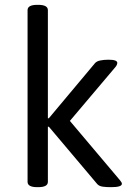

<svg xmlns="http://www.w3.org/2000/svg" viewBox="-20 -772 561 794"><path d="M138 -752Q178 -752 178 -730V-283H182L373 -511Q380 -519 395 -522Q410 -525 426 -525H430Q465 -525 465 -512Q465 -503 455 -492L269 -272L475 -28Q484 -18 484 -12Q484 2 440 2H436Q420 2 405 0Q390 -2 382 -11L182 -248H178V-20Q178 2 138 2H134Q94 2 94 -20V-730Q94 -752 134 -752Z"/></svg>

Font: Asap VF Beta
Style: Regular
Weight: 400
Designer: Pablo Cosgaya
Foundry: Pablo Cosgaya
Version: Version 1.007